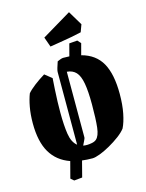

<svg xmlns="http://www.w3.org/2000/svg" viewBox="-143 -965 883 1163"><g transform="rotate(-15 298.5 -383.5)"><path d="M208 -520Q206 -489 203.5 -450.5Q201 -412 200 -374.5Q199 -337 199 -307Q199 -226 207.5 -171Q216 -116 247 -92V-548Q247 -556 252 -573Q257 -590 264 -610Q270 -613 282 -617.5Q294 -622 301 -622Q321 -622 340 -621L360 -697L411 -701L430 -680L411 -609Q498 -586 537 -516.5Q576 -447 576 -323Q576 -255 565.5 -202Q555 -149 538 -115Q522 -94 492.5 -72Q463 -50 428.5 -30.5Q394 -11 363.5 0.5Q333 12 316 12Q281 12 251 8L225 108L174 113L154 96L181 -7Q101 -35 61 -103Q21 -171 21 -286Q21 -342 29.5 -388Q38 -434 51 -467Q67 -486 97.5 -509.5Q128 -533 164 -555ZM301 -123Q301 -118 295 -106Q289 -94 281 -77Q292 -75 305 -75Q318 -75 336 -78.5Q354 -82 364 -91Q385 -109 391 -160.5Q397 -212 397 -304Q397 -387 388 -437Q379 -487 358 -509.5Q337 -532 301 -535ZM245 -708 223 -770 407 -880 461 -790 444 -744Q418 -738 382 -731Q346 -724 310 -718.5Q274 -713 245 -708Z"/></g></svg>

Font: Grenze Gotisch Black
Style: Regular
Weight: 900
Designer: Renata Polastri
Foundry: Omnibus-Type
Version: Version 1.001